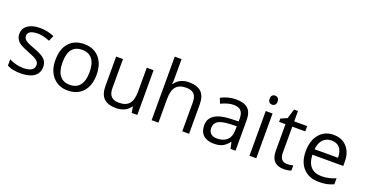

<svg xmlns="http://www.w3.org/2000/svg" viewBox="-35 -1354 3826 2010"><g transform="rotate(20 1878.0 -349.5)"><path d="M401.9 -136Q401.9 -66.2 350.1 -28.6Q298.3 9.1 201.7 9.1Q105.2 9.1 49.5 -22.2V-92.5Q127.4 -53.1 206.3 -53.1Q329.1 -53.1 329.1 -129.4Q329.1 -158.7 303.3 -179.7Q277.6 -200.7 207.3 -227.2Q137 -253.8 106.2 -273.5Q48 -312.9 48 -375.1Q48 -437.3 97.6 -472.4Q147.1 -507.6 231.3 -507.6Q315.5 -507.6 391.3 -475.2L364.5 -413.5Q290.2 -444.4 232.8 -444.4Q175.4 -444.4 147.9 -428Q120.3 -411.5 120.3 -381.2Q120.3 -362 130.2 -347.6Q140 -333.2 162.8 -320.3Q185.5 -307.4 250.8 -283.6Q339.7 -250.8 370.8 -218.1Q401.9 -185.5 401.9 -136Z M893.3 -59.2Q831.6 9.1 724 9.1Q622.3 10.1 558.6 -61.2Q494.9 -132.5 496.5 -249.7Q496.5 -372.1 557.9 -439.8Q619.3 -507.6 725.5 -507.6Q831.6 -507.6 893.3 -438.1Q955 -368.6 955 -248.5Q955 -128.4 893.3 -59.2ZM724.5 -443.4Q574.8 -443.4 574.8 -249.7Q574.8 -154.2 613 -104.1Q651.2 -54.1 725.5 -54.1Q799.8 -54.1 838.2 -103.9Q876.6 -153.7 876.6 -249.5Q876.6 -345.3 838.2 -394.3Q799.8 -443.4 724.5 -443.4Z M1081.9 -498.5H1158.2V-174.9Q1158.2 -113.8 1186.3 -83.9Q1214.4 -54.1 1273 -54.1Q1351.4 -54.1 1387.3 -97.1Q1423.2 -140 1423.2 -236.6V-498.5H1499V0H1436.8L1425.7 -66.7H1421.6Q1398.4 -30.3 1357.4 -10.6Q1316.5 9.1 1263.4 9.1Q1171.4 9.1 1126.6 -34.6Q1081.9 -78.4 1081.9 -172.4Z M2075.8 0H2000V-322.5Q2000 -384.2 1972.2 -413.8Q1944.4 -443.4 1885.7 -443.4Q1806.4 -443.4 1770.5 -400.4Q1734.6 -357.4 1734.6 -260.9V0H1658.7V-707.8H1734.6V-493.4Q1734.6 -453 1731 -429.7H1735.6Q1758.3 -466.1 1799.5 -486.6Q1840.7 -507.1 1892.8 -507.1Q1985.3 -507.1 2030.6 -463.1Q2075.8 -419.1 2075.8 -325.1Z M2272.5 -137Q2272.5 -96.6 2297.3 -74.8Q2322 -53.1 2366.5 -53.1Q2437.8 -53.1 2477.8 -91.8Q2517.7 -130.4 2517.7 -200.2V-245.2L2442.4 -242.2Q2352.4 -238.6 2312.4 -213.9Q2272.5 -189.1 2272.5 -137ZM2593.5 0H2537.4L2522.2 -70.8H2518.7Q2481.3 -24.3 2444.4 -7.6Q2407.5 9.1 2351.9 9.1Q2277 9.1 2235.3 -29.3Q2193.6 -67.7 2193.6 -138Q2193.6 -288.7 2434.8 -296.3L2519.7 -298.8V-329.6Q2519.7 -389.3 2494.4 -416.8Q2469.2 -444.4 2410.3 -444.4Q2351.4 -444.4 2272.5 -406.5L2249.2 -464.1Q2328.1 -507.1 2418.1 -507.1Q2508.1 -507.1 2550.8 -467.1Q2593.5 -427.2 2593.5 -340.2Z M2819 -596.3Q2806.4 -583.4 2786.7 -583.4Q2766.9 -583.4 2754.8 -596.3Q2742.7 -609.2 2742.7 -634Q2742.7 -658.7 2754.8 -671.4Q2766.9 -684 2786.7 -684Q2806.4 -684 2819 -671.1Q2831.6 -658.2 2831.6 -633.7Q2831.6 -609.2 2819 -596.3ZM2824.6 -498.5V0H2748.7V-498.5Z M3065.7 -146.6Q3065.7 -101.6 3086.7 -77.4Q3107.7 -53.1 3144.3 -53.1Q3181 -53.1 3213.9 -62.2V-4.6Q3202.2 1 3177.2 5.1Q3152.2 9.1 3134.5 9.1Q2989.9 9.1 2989.9 -143.1V-439.8H2918.6V-476.2L2989.9 -507.6L3021.7 -614.3H3065.7V-498.5H3210.3V-439.8H3065.7Z M3524.3 9.1Q3413.5 9.1 3349.3 -58.1Q3285.6 -125.4 3285.6 -245.7Q3285.6 -366 3344.8 -436.8Q3405 -507.6 3501.8 -507.6Q3598.6 -507.6 3653.2 -445.9Q3707.8 -384.2 3707.8 -283.6V-235.6H3364Q3366.5 -148.1 3408.5 -102.4Q3450.5 -56.6 3529.6 -56.6Q3608.7 -56.6 3686 -90.5V-23.3Q3647.1 -6.1 3610.7 1.5Q3574.3 9.1 3524.3 9.1ZM3626.9 -297.3Q3626.9 -368.6 3595 -406.5Q3563.2 -444.4 3503.8 -444.4Q3444.4 -444.4 3408.2 -405.5Q3372.1 -366.5 3366 -297.3Z"/></g></svg>

Font: KhulaRegular
Style: Regular
Weight: 400
Designer: Erin McLaughlin, Steve Matteson
Version: Version 1.001;PS 1.0;hotconv 1.0.72;makeotf.lib2.5.5900; ttf